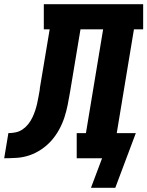

<svg xmlns="http://www.w3.org/2000/svg" viewBox="-76 -755 703 916"><path d="M358 141 411 0H290V-120H334L416 -615H308L258 -315Q253 -285 247 -255Q241 -225 231.5 -195.5Q222 -166 206.5 -137.5Q191 -109 170 -85Q149 -61 121.5 -42.5Q94 -24 64.5 -14Q35 -4 4.5 -2Q-26 0 -56 0L-36 -120Q-19 -120 -1.5 -123.5Q16 -127 31.5 -137.5Q47 -148 58.5 -162.5Q70 -177 78 -193.5Q86 -210 91.5 -226.5Q97 -243 101 -260.5Q105 -278 108 -295Q111 -312 114 -329Q114 -329 114 -329.5Q114 -330 114 -330V-333Q114 -333 114 -333.5Q114 -334 114 -334L161 -615H133V-735H607V-615H563L481 -120H572L474 141Z"/></svg>

Font: Iosevka Slab HvExObl
Style: Regular
Weight: 900
Width: 7
Italic angle: -9°
Monospace: yes
Designer: Belleve Invis
Foundry: Belleve Invis
Version: Version 11.1.1; ttfautohint (v1.8.3)